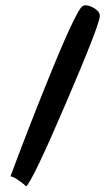

<svg xmlns="http://www.w3.org/2000/svg" viewBox="-20 -755 408 711"><path d="M349.6 -695.3Q348.6 -663.1 224.6 -374Q99.6 -82 76.2 -64.5Q74.2 -69.3 50.8 -85.9Q27.3 -102.5 18.6 -101.6Q87.9 -287.1 146.5 -431.6Q261.7 -718.8 286.1 -732.4Q290 -735.4 295.9 -735.4Q312.5 -735.4 332 -722.7Q349.6 -710.9 349.6 -696.3Q349.6 -695.3 349.6 -695.3Z"/></svg>

Font: Lazy Dog
Style: Regular
Weight: 400
Version: July 2001 - Freeware